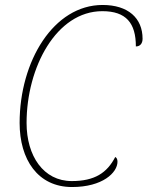

<svg xmlns="http://www.w3.org/2000/svg" viewBox="-20 -743 594 773"><path d="M270 10C393 10 453 -48 453 -92C453 -103 449 -108 444 -111C411 -47 361 -14 269 -14C155 -14 87 -115 87 -248C87 -472 207 -698 392 -698C488 -698 527 -650 527 -556C544 -556 554 -568 554 -587C554 -670 496 -723 393 -723C196 -723 59 -497 59 -248C59 -101 132 10 270 10Z"/></svg>

Font: Noto Serif SemiCondensed Thin
Style: Italic
Weight: 100
Width: 4
Italic angle: -12°
Designer: Monotype Design Team
Foundry: Monotype Imaging Inc.
Version: Version 2.013